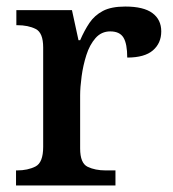

<svg xmlns="http://www.w3.org/2000/svg" viewBox="-20 -567 528 587"><path d="M29 0V-46H32Q65 -46 88.5 -58Q112 -70 112 -118V-422Q112 -467 89 -478.5Q66 -490 33 -490H30V-536H200L220 -444H225Q238 -474 253.5 -497Q269 -520 294.5 -533.5Q320 -547 363 -547Q419 -547 446 -527Q473 -507 473 -471Q473 -435 447.5 -413Q422 -391 369 -391Q369 -433 357.5 -452Q346 -471 317 -471Q290 -471 272 -450.5Q254 -430 244 -398.5Q234 -367 229.5 -333.5Q225 -300 225 -275V-113Q225 -68 248 -57Q271 -46 303 -46H333V0Z"/></svg>

Font: Noto Serif Tibetan Medium
Style: Regular
Weight: 500
Designer: Monotype Design Team
Foundry: Monotype Imaging Inc.
Version: Version 2.103; ttfautohint (v1.8.4.7-5d5b)